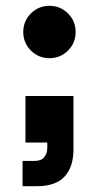

<svg xmlns="http://www.w3.org/2000/svg" viewBox="-20 -510 340 660"><path d="M57.5 130V43.3H97.5Q121.7 43.3 132.1 30.4Q142.5 17.5 142.5 -1.7V-20H67.5V-180H232.5V5Q232.5 63.3 202.1 96.7Q171.7 130 107.5 130ZM150 -310Q112.5 -310 86.2 -336.2Q60 -362.5 60 -400Q60 -437.5 86.2 -463.8Q112.5 -490 150 -490Q187.5 -490 213.8 -463.8Q240 -437.5 240 -400Q240 -362.5 213.8 -336.2Q187.5 -310 150 -310Z"/></svg>

Font: Funnel Display Light ExtraBold
Style: Regular
Weight: 800
Version: Version 1.000